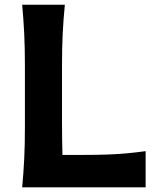

<svg xmlns="http://www.w3.org/2000/svg" viewBox="-20 -804 678 824"><path d="M75.2 0Q81.1 -64 84 -123.5Q86.9 -183.1 86.9 -256.8V-522Q86.9 -597.2 84 -658Q81.1 -718.8 75.2 -783.7H258.3Q252 -718.8 249 -658Q246.1 -597.2 246.1 -522V-281.7Q246.1 -242.7 246.6 -208.3Q247.1 -173.8 248 -139.2H340.8Q399.4 -139.2 443.8 -140.9Q488.3 -142.6 526.9 -146.2Q565.4 -149.9 605 -155.3V0Z"/></svg>

Font: Pinar DS4-SemiBold
Style: Regular
Weight: 600
Designer: Amin Abedi
Version: Version 2.000